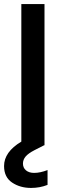

<svg xmlns="http://www.w3.org/2000/svg" viewBox="-30 -715 314 945"><path d="M138 136Q168 136 204 122V195Q166 210 123 210Q69 210 29.5 183.5Q-10 157 -10 102Q-10 33 75 -18V-695H189V0H187L140 24Q109 40 96 55.5Q83 71 83 90Q83 111 98 123.5Q113 136 138 136Z"/></svg>

Font: MSTAGE Medium
Style: Regular
Weight: 500
Designer: Ninad Kale (Devanagari), Jonny Pinhorn (Latin)
Foundry: Indian Type Foundry
Version: 4.004